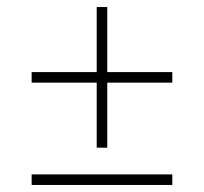

<svg xmlns="http://www.w3.org/2000/svg" viewBox="-20 -526 580 546"><path d="M285 -321H470V-291H285V-106H255V-291H70V-321H255V-506H285ZM70 0V-30H470V0Z"/></svg>

Font: Viaoda Libre
Style: Regular
Weight: 400
Designer: Gydient
Version: Version 2.000